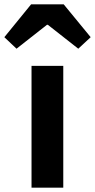

<svg xmlns="http://www.w3.org/2000/svg" viewBox="-66 -863 437 883"><path d="M79 0H225V-560H79ZM-46 -692 10 -639 150 -749H154L294 -639L351 -692L227 -843H77Z"/></svg>

Font: Source Han Sans Old Style Bold
Style: Regular
Weight: 700
Designer: Ryoko NISHIZUKA (kana & ideographs); Paul D. Hunt (Latin, Greek & Cyrillic); Wenlong ZHANG (bopomofo); Sandoll Communica
Foundry: Adobe Systems Incorporated
Version: Version 1.004;PS 1.004;hotconv 1.0.81;makeotf.lib2.5.63406